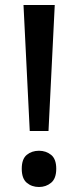

<svg xmlns="http://www.w3.org/2000/svg" viewBox="-20 -734 313 768"><path d="M174 -210H99L74 -714H199ZM67 -59Q67 -98 87 -114.5Q107 -131 136 -131Q164 -131 184.5 -114.5Q205 -98 205 -59Q205 -20 184.5 -3Q164 14 136 14Q107 14 87 -3Q67 -20 67 -59Z"/></svg>

Font: Noto Sans Lao Medium
Style: Regular
Weight: 500
Designer: Monotype Design Team
Foundry: Monotype Imaging Inc.
Version: Version 2.003; ttfautohint (v1.8.4.7-5d5b)